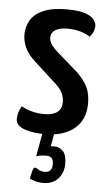

<svg xmlns="http://www.w3.org/2000/svg" viewBox="-52 -545 441 791"><g transform="rotate(5 168.0 -149.5)"><path d="M147 10Q95 10 60.5 -2.5Q26 -15 26 -43Q26 -54 29.5 -67.5Q33 -81 42 -96Q63 -84 87 -78Q111 -72 137 -72Q172 -72 190.5 -86Q209 -100 209 -127Q209 -144 202 -161.5Q195 -179 175 -198L81 -284Q50 -312 38.5 -339Q27 -366 27 -390Q27 -425 43.5 -452Q60 -479 96.5 -494.5Q133 -510 191 -510Q244 -510 270.5 -500Q297 -490 306 -476.5Q315 -463 315 -452Q315 -428 296 -406Q275 -419 252 -425Q229 -431 202 -431Q170 -431 152 -420Q134 -409 134 -389Q134 -377 140.5 -364.5Q147 -352 170 -331L257 -255Q289 -223 301 -196Q313 -169 313 -131Q313 -64 268.5 -27Q224 10 147 10ZM158 211Q134 211 117.5 204.5Q101 198 101 198Q101 198 103 188Q105 178 108 167Q111 156 114 153Q119 148 131 156.5Q143 165 159 165Q176 165 183 155.5Q190 146 190 131Q190 113 182.5 105.5Q175 98 161 98Q141 98 130 101Q119 104 119 104L138 -2H186L175 59Q175 59 175 58Q175 57 191 57Q211 57 226 72.5Q241 88 241 124Q241 149 231 169Q221 189 202 200Q183 211 158 211Z"/></g></svg>

Font: Yanone Kaffeesatz ExtraLight Medium
Style: Regular
Weight: 500
Version: Version 2.003